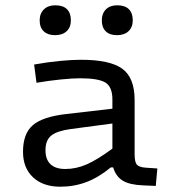

<svg xmlns="http://www.w3.org/2000/svg" viewBox="-20 -699 654 726"><path d="M489 -321V-117Q489 -87 497 -77Q505 -67 530 -65L575 -62L569 4L522 2Q470 0 444 -16Q418 -32 408 -66H399Q353 -28 306.5 -10.5Q260 7 208 7Q143 7 105 -28.5Q67 -64 67 -125Q67 -194 104.5 -226Q142 -258 232 -268L405 -288V-323Q405 -370 379 -386.5Q353 -403 283 -403Q254 -403 209.5 -398.5Q165 -394 118 -386L109 -455Q159 -464 205.5 -468.5Q252 -473 286 -473Q396 -473 442.5 -439Q489 -405 489 -321ZM152 -131Q152 -96 171 -78Q190 -60 227 -60Q268 -60 308 -77.5Q348 -95 405 -137V-232L247 -211Q196 -204 174 -186.5Q152 -169 152 -131ZM248 -622Q248 -596 232 -581Q216 -566 188 -566Q161 -566 145.5 -580.5Q130 -595 130 -622Q130 -648 146 -663.5Q162 -679 189 -679Q218 -679 233 -664.5Q248 -650 248 -622ZM482 -622Q482 -596 466 -581Q450 -566 422 -566Q395 -566 380 -580.5Q365 -595 365 -622Q365 -648 380.5 -663.5Q396 -679 423 -679Q452 -679 467 -664.5Q482 -650 482 -622Z"/></svg>

Font: Intel One Mono
Style: Regular
Weight: 400
Monospace: yes
Designer: Fred Shallcrass
Foundry: Frere-Jones Type LLC
Version: Version 1.400;hotconv 1.1.0;makeotfexe 2.6.0;FJTRelease1.4